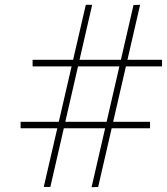

<svg xmlns="http://www.w3.org/2000/svg" viewBox="-20 -775 696 801"><path d="M362 6 537 -754 564.5 -755 389.5 5ZM66 -240V-267H606V-240ZM162.5 5 338 -755H364.5L190 5ZM116 -498V-525.5H656V-498Z"/></svg>

Font: Bodoni Moda 9pt ExtraBold
Style: Italic
Weight: 800
Italic angle: -13°
Designer: Owen Earl
Foundry: indestructible type
Version: Version 2.004